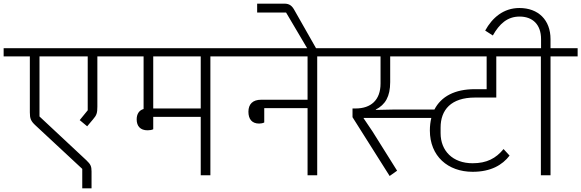

<svg xmlns="http://www.w3.org/2000/svg" viewBox="-40 -963 3194 1055"><path d="M412 72H463V-21C463 -49 458 -60 435 -82L177 -323V-653H442V-357L398 -303L439 -269L471 -307C491 -330 495 -342 495 -377V-653H639V-698H-20V-653H124V-346C124 -312 129 -298 155 -274L412 -35Z M771 -247C783 -247 795 -249 802 -253V-321H1063V0H1116V-653H1265V-698H597V-653H749V-364C724 -357 711 -336 711 -307C711 -270 731 -247 771 -247ZM1063 -653V-367H802V-653Z M1384 -284C1394 -284 1404 -286 1412 -290V-369H1650V0H1703V-653H1852V-698H1225V-653H1650V-415H1395C1349 -415 1325 -391 1325 -349C1325 -309 1344 -284 1384 -284Z M1660 -677H1700V-692L1579 -905C1565 -931 1551 -943 1522 -943H1373V-894H1532L1620 -745Z M2101 4 2142 -25 2006 -242 1958 -313V-315H2330C2325 -294 2322 -271 2322 -246C2322 -105 2421 -19 2557 -19C2657 -19 2720 -56 2760 -108L2727 -144C2685 -93 2635 -66 2557 -66C2447 -66 2381 -135 2381 -231V-262C2381 -359 2438 -427 2570 -427H2687V-653H2824V-698H1812V-653H2051V-504C2051 -413 1998 -367 1914 -367H1897V-319ZM2569 -473C2459 -473 2384 -433 2347 -361H2118L2025 -359V-361C2077 -388 2104 -432 2104 -512V-653H2634V-473Z M2932 0H2985V-653H3134V-698H2985V-748C2985 -853 2918 -919 2814 -919C2727 -919 2665 -866 2626 -795L2668 -768C2704 -832 2748 -872 2815 -872C2886 -872 2933 -829 2933 -748V-698H2784V-653H2932Z"/></svg>

Font: IBM Plex Devanagari Light
Style: Regular
Weight: 300
Designer: Mike Abbink, Paul van der Laan, Pieter van Rosmalen, Erin McLaughlin
Foundry: Bold Monday
Version: Version 1.0